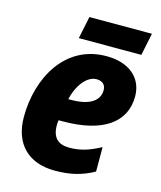

<svg xmlns="http://www.w3.org/2000/svg" viewBox="-109 -792 739 881"><g transform="rotate(15 260.5 -351.0)"><path d="M184 -606H481L503 -712H206ZM234 10C309 10 363 -4 419 -35V-151C362 -121 323 -109 271 -109C218 -109 190 -136 190 -193C190 -201 190 -209 192 -218H212C403 -218 503 -291 503 -414C503 -501 438 -559 329 -559C131 -559 34 -375 34 -192C34 -62 111 10 234 10ZM223 -323H210C226 -394 268 -445 312 -445C340 -445 356 -430 356 -404C356 -361 321 -323 223 -323Z"/></g></svg>

Font: Noto Sans SemiCondensed ExtraBold
Style: Italic
Weight: 800
Width: 4
Italic angle: -12°
Designer: Monotype Design Team
Foundry: Monotype Imaging Inc.
Version: Version 2.013